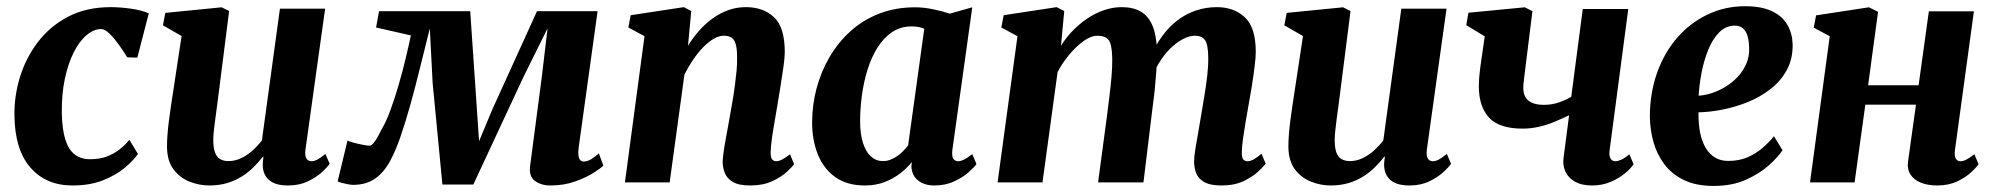

<svg xmlns="http://www.w3.org/2000/svg" viewBox="-20 -587 6420 618"><path d="M213.5 10Q128 10 77.8 -47.8Q27.5 -105.5 26.5 -216Q25.5 -277.5 44.2 -338.8Q63 -400 101.5 -451Q140 -502 198.8 -533Q257.5 -564 336.5 -564Q366 -564 400.5 -559.2Q435 -554.5 459 -544L422 -401.5L389.5 -402.5Q378 -421.5 363 -442.5Q348 -463.5 332.8 -478.5Q317.5 -493.5 305.5 -493.5Q282 -493.5 258.8 -474Q235.5 -454.5 217.2 -418.2Q199 -382 188.5 -332.2Q178 -282.5 179 -222.5Q180 -170 190.5 -137.2Q201 -104.5 220.8 -89.5Q240.5 -74.5 270 -74.5Q300.5 -74.5 323.8 -83.2Q347 -92 364.8 -106Q382.5 -120 396.5 -137L424 -91.5Q410.5 -71.5 382.2 -47.5Q354 -23.5 311.8 -6.8Q269.5 10 213.5 10Z M653.5 10Q622 10 591 -2Q560 -14 539 -41.2Q518 -68.5 517.5 -114.5Q517.5 -131.5 519 -152.5Q520.5 -173.5 523.5 -196.8Q526.5 -220 530 -243.8Q533.5 -267.5 537 -290L564.5 -471L504.5 -505.5L512 -545.5L693.5 -563.5L717.5 -551.5L684 -288Q681.5 -267 678.5 -245Q675.5 -223 672.8 -202.8Q670 -182.5 668.2 -165.5Q666.5 -148.5 666.5 -136.5Q666.5 -112 671.8 -97Q677 -82 688 -75.2Q699 -68.5 716 -68.5Q736.5 -68.5 756.5 -78Q776.5 -87.5 793.2 -102.8Q810 -118 823 -135L881 -559H1026.5L963 -104Q961 -85 966.5 -76.5Q972 -68 982 -68Q991 -68 1000.5 -72.8Q1010 -77.5 1027.5 -91.5L1041 -60Q1035.5 -51 1017.8 -34.2Q1000 -17.5 972 -3.8Q944 10 907.5 10Q869 10 849.5 -4.8Q830 -19.5 826.5 -45Q826 -48 825.8 -52.2Q825.5 -56.5 825.8 -61.5Q826 -66.5 826.8 -72Q827.5 -77.5 828 -82L826.5 -83Q813.5 -66.5 797 -49.8Q780.5 -33 759.2 -19.5Q738 -6 711.8 2Q685.5 10 653.5 10Z M1751.5 10Q1722 10 1701.8 -4.8Q1681.5 -19.5 1686.5 -54.5L1723.5 -336L1742.5 -496L1664.5 -338.5L1503.5 7H1404L1372.5 -320.5L1363.5 -495.5Q1346.5 -428.5 1331 -365.2Q1315.5 -302 1300 -246.8Q1284.5 -191.5 1269 -146.8Q1253.5 -102 1237 -71.5Q1216.5 -32.5 1187.5 -12.2Q1158.5 8 1116.5 8Q1109.5 8 1098.5 5.8Q1087.5 3.5 1077.8 1Q1068 -1.5 1067 -4L1098.5 -134.5Q1102.5 -132 1117.2 -128Q1132 -124 1147.5 -121Q1163 -118 1169.5 -118Q1174 -118 1178.8 -122.8Q1183.5 -127.5 1188.8 -135.2Q1194 -143 1199 -152.5Q1204 -162 1208.5 -171Q1222.5 -194 1236.5 -232Q1250.5 -270 1263.2 -314Q1276 -358 1286 -400Q1296 -442 1302.5 -473L1190.5 -498.5L1200 -551H1493.5L1515 -235.5L1522 -132.5L1565 -235.5L1708.5 -551H1903.5L1843 -115Q1840.5 -98.5 1841.8 -87.8Q1843 -77 1847.5 -72Q1852 -67 1858 -67Q1871 -67 1884 -75.2Q1897 -83.5 1907.5 -93.5L1922 -54Q1916.5 -47.5 1892.5 -32Q1868.5 -16.5 1832 -3.2Q1795.5 10 1751.5 10Z M2194.5 -440Q2211 -466.5 2231 -489Q2251 -511.5 2274.5 -528.2Q2298 -545 2324.5 -554.5Q2351 -564 2381 -564Q2437 -564 2471.5 -531.5Q2506 -499 2506 -419.5Q2506 -403 2501.8 -372.2Q2497.5 -341.5 2492 -307.8Q2486.5 -274 2482 -247Q2478 -221.5 2473 -194Q2468 -166.5 2464.5 -140.8Q2461 -115 2460.5 -96.5Q2460.5 -78.5 2466 -73.2Q2471.5 -68 2478 -68Q2486.5 -68 2496.5 -73Q2506.5 -78 2523 -90.5L2536 -58.5Q2531 -51 2513 -34.2Q2495 -17.5 2465.5 -3.8Q2436 10 2395 10Q2358 10 2339 -1.2Q2320 -12.5 2313 -30.2Q2306 -48 2306 -67Q2306.5 -78.5 2308.8 -95.5Q2311 -112.5 2314.8 -133Q2318.5 -153.5 2322.5 -175.2Q2326.5 -197 2330 -217Q2333.5 -238 2337.8 -261.8Q2342 -285.5 2345.2 -310.2Q2348.5 -335 2350.8 -358.8Q2353 -382.5 2352.5 -403Q2352.5 -430.5 2348 -445.2Q2343.5 -460 2334.2 -466Q2325 -472 2310 -472Q2294 -472 2277 -462Q2260 -452 2243 -434.5Q2226 -417 2210.8 -394.5Q2195.5 -372 2183 -347L2135.5 0H1991.5L2054.5 -470.5L2002.5 -498.5L2010 -538L2181 -564L2205 -551.5Z M3045.5 -105Q3043 -84.5 3048.5 -76.2Q3054 -68 3064.5 -68Q3072 -68 3082.5 -73Q3093 -78 3109.5 -91L3123 -59Q3117 -50 3098.8 -33.5Q3080.5 -17 3052 -3.5Q3023.5 10 2987.5 10Q2956 10 2935.8 -5.5Q2915.5 -21 2913.5 -51L2915 -65.5Q2900 -46.5 2877.8 -29.2Q2855.5 -12 2827.2 -1Q2799 10 2763.5 10Q2706 10 2668.2 -17.2Q2630.5 -44.5 2612.2 -90.5Q2594 -136.5 2594 -192.5Q2594 -248.5 2608.2 -302.2Q2622.5 -356 2650 -403.2Q2677.5 -450.5 2717.8 -486.8Q2758 -523 2810.2 -543.2Q2862.5 -563.5 2925.5 -563.5Q2953.5 -563.5 2984.5 -557Q3015.5 -550.5 3037 -543L3109.5 -563.5ZM2955 -494.5Q2946 -498.5 2935.8 -500.2Q2925.5 -502 2914.5 -502Q2878.5 -502 2851.2 -483.5Q2824 -465 2804.2 -433.5Q2784.5 -402 2772.2 -362.2Q2760 -322.5 2754.2 -279.8Q2748.5 -237 2748.5 -196.5Q2748.5 -155.5 2757.8 -126.8Q2767 -98 2783.5 -83.2Q2800 -68.5 2822 -68.5Q2834.5 -68.5 2845.8 -72.8Q2857 -77 2867.2 -84Q2877.5 -91 2886.5 -100.2Q2895.5 -109.5 2903 -119Z M3405.5 -551.5 3395 -439.5Q3410.5 -465 3432.2 -487.5Q3454 -510 3479.5 -527.2Q3505 -544.5 3533.2 -554.2Q3561.5 -564 3590.5 -564Q3626.5 -564 3651 -550.2Q3675.5 -536.5 3688.8 -506.2Q3702 -476 3704 -426Q3704 -418.5 3704 -409.8Q3704 -401 3703.2 -391.5Q3702.5 -382 3701 -372.5L3681.5 -399Q3697.5 -438.5 3719.5 -469Q3741.5 -499.5 3769 -520.8Q3796.5 -542 3828.8 -553Q3861 -564 3897 -564Q3952 -564 3987 -531.2Q4022 -498.5 4022 -419.5Q4022 -403 4018.2 -372.2Q4014.5 -341.5 4009 -307.8Q4003.5 -274 3998.5 -247Q3994 -221.5 3989.2 -194Q3984.5 -166.5 3981 -141Q3977.5 -115.5 3977 -96.5Q3977 -78.5 3982.2 -73.2Q3987.5 -68 3995 -68Q4004 -68 4014 -73.2Q4024 -78.5 4040.5 -92L4054 -60Q4048 -52 4030.2 -35.2Q4012.5 -18.5 3983 -4.2Q3953.5 10 3912 10Q3875 10 3855.8 -1.2Q3836.5 -12.5 3830 -30.2Q3823.5 -48 3823.5 -67Q3823.5 -82.5 3827.5 -107.2Q3831.5 -132 3836.8 -161Q3842 -190 3846.5 -218Q3851 -245 3856.5 -277.8Q3862 -310.5 3865.8 -343Q3869.5 -375.5 3869 -403Q3868.5 -444 3858.5 -458Q3848.5 -472 3827 -472Q3808 -472 3787 -461Q3766 -450 3745.8 -429.8Q3725.5 -409.5 3708.8 -381.5Q3692 -353.5 3681 -319L3704 -402.5Q3703.5 -379.5 3701.5 -352.5Q3699.5 -325.5 3696.8 -298.2Q3694 -271 3690.5 -246.5L3660.5 0H3514.5L3543.5 -217Q3547 -245.5 3551 -277.5Q3555 -309.5 3557.8 -341.8Q3560.5 -374 3560 -400.5Q3559 -445.5 3548 -458.8Q3537 -472 3512 -472Q3497.5 -472 3480.5 -462.8Q3463.5 -453.5 3446 -437Q3428.5 -420.5 3412.2 -399.2Q3396 -378 3384 -354.5L3335.5 0H3191L3255 -470.5L3203 -498.5L3210.5 -538L3381 -564Z M4263 10Q4231.5 10 4200.5 -2Q4169.5 -14 4148.5 -41.2Q4127.5 -68.5 4127 -114.5Q4127 -131.5 4128.5 -152.5Q4130 -173.5 4133 -196.8Q4136 -220 4139.5 -243.8Q4143 -267.5 4146.5 -290L4174 -471L4114 -505.5L4121.5 -545.5L4303 -563.5L4327 -551.5L4293.5 -288Q4291 -267 4288 -245Q4285 -223 4282.2 -202.8Q4279.5 -182.5 4277.8 -165.5Q4276 -148.5 4276 -136.5Q4276 -112 4281.2 -97Q4286.5 -82 4297.5 -75.2Q4308.5 -68.5 4325.5 -68.5Q4346 -68.5 4366 -78Q4386 -87.5 4402.8 -102.8Q4419.5 -118 4432.5 -135L4490.5 -559H4636L4572.5 -104Q4570.5 -85 4576 -76.5Q4581.5 -68 4591.5 -68Q4600.5 -68 4610 -72.8Q4619.5 -77.5 4637 -91.5L4650.5 -60Q4645 -51 4627.2 -34.2Q4609.5 -17.5 4581.5 -3.8Q4553.5 10 4517 10Q4478.5 10 4459 -4.8Q4439.5 -19.5 4436 -45Q4435.5 -48 4435.2 -52.2Q4435 -56.5 4435.2 -61.5Q4435.5 -66.5 4436.2 -72Q4437 -77.5 4437.5 -82L4436 -83Q4423 -66.5 4406.5 -49.8Q4390 -33 4368.8 -19.5Q4347.5 -6 4321.2 2Q4295 10 4263 10Z M4912.5 -551 4886 -338Q4885.5 -332.5 4884.8 -326.8Q4884 -321 4883.5 -315.5Q4883 -310 4883 -305Q4883 -276.5 4900 -263Q4917 -249.5 4949 -249.5Q4975.5 -249.5 4998.2 -257.5Q5021 -265.5 5037.5 -275.5L5074.5 -558H5221L5161 -104Q5158.5 -86 5163.8 -77Q5169 -68 5179 -68Q5186.5 -68 5197.5 -72.5Q5208.5 -77 5224.5 -90.5L5238 -58.5Q5229.5 -45 5210.2 -29Q5191 -13 5164 -1.5Q5137 10 5105 10Q5071 10 5049.5 -2.2Q5028 -14.5 5018.8 -34.5Q5009.5 -54.5 5012.5 -77.5L5030.5 -216Q5008 -205 4983.2 -194.8Q4958.5 -184.5 4932.8 -178.8Q4907 -173 4881 -173Q4805 -173 4772.5 -208.8Q4740 -244.5 4740 -309.5Q4740 -322 4741 -336Q4742 -350 4744 -364.8Q4746 -379.5 4748 -394L4759 -470L4699.5 -506L4706.5 -546L4888 -563.5Z M5717.5 -103.5Q5704 -82.5 5674.2 -55.5Q5644.5 -28.5 5599.8 -8.5Q5555 11.5 5496 11.5Q5439.5 11.5 5400.2 -7.5Q5361 -26.5 5337 -58.5Q5313 -90.5 5302 -130Q5291 -169.5 5290.5 -211Q5290.5 -287 5313.5 -352Q5336.5 -417 5378 -465Q5419.5 -513 5475.8 -540Q5532 -567 5597 -567Q5650 -567 5683.5 -551Q5717 -535 5733 -507.2Q5749 -479.5 5750 -445.5Q5751 -397.5 5731.2 -361.5Q5711.5 -325.5 5678.5 -300Q5645.5 -274.5 5605 -258.2Q5564.5 -242 5523.2 -234Q5482 -226 5447 -225.5Q5446.5 -189 5452.2 -160.2Q5458 -131.5 5470 -111.2Q5482 -91 5500.2 -80Q5518.5 -69 5542.5 -69Q5578.5 -69 5606 -81.2Q5633.5 -93.5 5654.2 -111.8Q5675 -130 5690 -148.5ZM5564.5 -504.5Q5535 -504.5 5513.8 -483Q5492.5 -461.5 5478.5 -427Q5464.5 -392.5 5457 -353.5Q5449.5 -314.5 5447.5 -279Q5467 -280 5489.5 -287.2Q5512 -294.5 5533.5 -307.5Q5555 -320.5 5572.8 -339.2Q5590.5 -358 5601 -382Q5611.5 -406 5610 -435.5Q5609 -470 5597.5 -487.2Q5586 -504.5 5564.5 -504.5Z M6272.5 -104Q6270 -85 6275.2 -76.5Q6280.5 -68 6290 -68Q6298.5 -68 6307.8 -72.5Q6317 -77 6335 -90.5L6348.5 -58.5Q6343 -50 6325.8 -33.5Q6308.5 -17 6280.5 -3.5Q6252.5 10 6215.5 10Q6185 10 6162.8 1Q6140.5 -8 6129.2 -25.5Q6118 -43 6121.5 -67L6147 -250H5984L5949.5 0H5806L5869.5 -470.5L5818 -498L5825.5 -537.5L5995.5 -563.5L6025 -549L5993 -312.5H6155.5L6188.5 -550.5H6333.5Z"/></svg>

Font: Merriweather 28pt ExtraBold
Style: Italic
Weight: 800
Italic angle: -7.8°
Version: Version 2.101